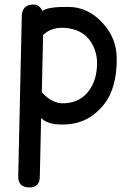

<svg xmlns="http://www.w3.org/2000/svg" viewBox="-20 -549 575 848"><path d="M110.4 278.8Q59.6 278.8 60.5 230L76.2 -476.6Q77.1 -529.8 129.4 -528.8Q154.8 -528.3 167 -500.5Q191.4 -519.5 281.2 -518.6Q368.2 -518.1 432.1 -448.7Q495.6 -380.9 495.6 -290Q496.1 -158.7 438.5 -86.9Q374 -6.8 279.3 0Q195.8 6.3 163.1 -26.4Q162.6 -26.9 161.6 -27.3L155.8 232.9Q154.8 278.8 110.4 278.8ZM170.4 -394.5 164.6 -141.6Q211.9 -88.9 266.6 -92.8Q338.9 -97.7 376 -152.8Q407.7 -199.2 408.7 -266.6Q409.7 -329.6 372.1 -376.5Q339.8 -416.5 277.3 -424.8Q210.9 -433.6 170.4 -394.5Z"/></svg>

Font: Comic Relief
Style: Regular
Weight: 400
Designer: Jeff Davis
Foundry: Loudifier
Version: Version 1.0